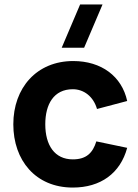

<svg xmlns="http://www.w3.org/2000/svg" viewBox="-20 -830 623 865"><path d="M308 15C433 15 522 -49 553 -164L414 -193C398 -141 369 -112 308 -112C226 -112 184 -176 184 -270C184 -360 222 -428 308 -428C358 -428 401 -395 417 -339L553 -375C529 -486 437 -555 310 -555C145 -555 40 -434 40 -270C40 -108 140 15 308 15ZM258 -615H359L442 -810H341Z"/></svg>

Font: Eudonet ExtraBold
Style: Regular
Weight: 800
Designer: Mikhail Sharanda
Foundry: Mikhail Sharanda
Version: Version 4.503;Glyphs 3.1.2 (3151)